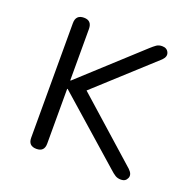

<svg xmlns="http://www.w3.org/2000/svg" viewBox="-96 -585 676 685"><g transform="rotate(20 242.0 -243.0)"><path d="M111 6Q80 6 80 -25V-460Q80 -492 111 -492Q141 -492 141 -460V-265H143L367 -470Q378 -480 386.5 -486Q395 -492 408 -492Q426 -492 432.5 -477.5Q439 -463 424 -448L208 -251L445 -40Q462 -24 455.5 -9Q449 6 432 6Q419 6 410 0.5Q401 -5 388 -17L143 -233H141V-25Q141 6 111 6Z"/></g></svg>

Font: Nunito Light
Style: Regular
Weight: 300
Designer: Vernon Adams
Foundry: Vernon Adams
Version: Version 3.601; ttfautohint (v1.8.2.53-6de2)